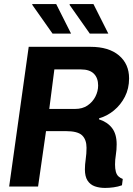

<svg xmlns="http://www.w3.org/2000/svg" viewBox="-20 -916 654 943"><path d="M496 7Q468 7 445.5 -1Q423 -9 410 -29Q397 -49 397 -84Q397 -107 401 -134.5Q405 -162 405 -190Q405 -230 383.5 -251Q362 -272 303 -272H206L167 0H25L121 -686H425Q514 -686 564 -644Q614 -602 614 -531Q614 -481 593.5 -441Q573 -401 539.5 -373.5Q506 -346 467 -335L466 -330Q507 -317 530 -287.5Q553 -258 553 -207Q553 -180 549 -155.5Q545 -131 545 -108Q545 -87 549 -72.5Q553 -58 561.5 -50Q570 -42 583 -37L579 -6Q560 1 538 4Q516 7 496 7ZM222 -381H349Q385 -381 410 -398Q435 -415 448.5 -441.5Q462 -468 462 -496Q462 -533 441 -554Q420 -575 378 -575H247ZM421 -751 321 -893 324 -896H439L512 -751ZM238 -751 138 -893 139 -896H256L329 -751Z"/></svg>

Font: Chivo Mono Medium SemiBold
Style: Italic
Weight: 600
Italic angle: -8.05°
Monospace: yes
Version: Version 1.008